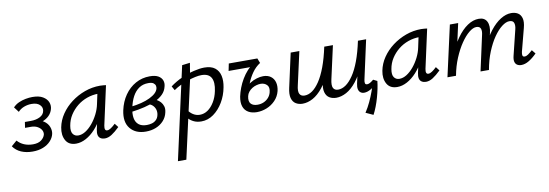

<svg xmlns="http://www.w3.org/2000/svg" viewBox="-68 -868 4431 1549"><g transform="rotate(-10 2147.5 -93.5)"><path d="M148 9Q96 9 55 -8.5Q14 -26 -11 -62L34 -101Q57 -75 89 -61.5Q121 -48 161 -48Q204 -48 228.5 -66.5Q253 -85 260 -110Q264 -130 253.5 -148Q243 -166 221 -178Q199 -190 169 -190H120L127 -237H176Q220 -237 251.5 -253.5Q283 -270 288 -301Q293 -329 271 -350Q249 -371 205 -371Q172 -371 142.5 -359.5Q113 -348 93 -326L61 -368Q82 -390 109 -402Q136 -414 165.5 -419.5Q195 -425 221 -425Q275 -425 306.5 -406Q338 -387 349 -359.5Q360 -332 352 -303Q344 -273 322 -251Q300 -229 267 -216.5Q234 -204 195 -204L199 -233Q249 -233 279.5 -212.5Q310 -192 321.5 -162Q333 -132 327 -104Q320 -73 296 -47Q272 -21 234.5 -6Q197 9 148 9Z M505 7Q445 7 420.5 -37Q396 -81 408 -143Q419 -200 453 -250Q487 -300 537.5 -338Q588 -376 648.5 -398Q709 -420 774 -420Q790 -420 801.5 -418.5Q813 -417 823 -416L753 -97Q745 -55 770 -55Q784 -55 801 -66.5Q818 -78 838 -97L862 -66Q826 -31 797 -12.5Q768 6 740 6Q720 6 705.5 -3Q691 -12 686.5 -30Q682 -48 688 -77L725 -243L766 -277Q753 -218 726 -167Q699 -116 663 -76.5Q627 -37 586 -15Q545 7 505 7ZM533 -55Q563 -55 593 -74Q623 -93 650 -125.5Q677 -158 697 -198Q717 -238 725 -278L748 -386L786 -356Q778 -358 769 -358.5Q760 -359 752 -359Q702 -359 657 -343Q612 -327 576 -298Q540 -269 515 -230Q490 -191 482 -143Q474 -98 489.5 -76.5Q505 -55 533 -55Z M1076 9Q992 9 948.5 -44.5Q905 -98 925 -192Q940 -261 976.5 -313.5Q1013 -366 1066 -395.5Q1119 -425 1182 -425Q1227 -425 1252 -410.5Q1277 -396 1285.5 -372.5Q1294 -349 1286 -322Q1278 -287 1252 -261Q1226 -235 1186 -217Q1146 -199 1096.5 -187Q1047 -175 992 -168L988 -209Q1087 -220 1148.5 -250Q1210 -280 1219 -318Q1222 -328 1219.5 -340.5Q1217 -353 1204 -363Q1191 -373 1161 -373Q1117 -373 1085 -351Q1053 -329 1032 -290Q1011 -251 1000 -197Q990 -151 996 -116Q1002 -81 1026 -61.5Q1050 -42 1092 -42Q1113 -42 1133.5 -47.5Q1154 -53 1169.5 -68Q1185 -83 1190 -108Q1195 -131 1188.5 -152Q1182 -173 1165.5 -188Q1149 -203 1122 -207L1173 -240Q1188 -236 1205.5 -226.5Q1223 -217 1236.5 -202Q1250 -187 1256.5 -166Q1263 -145 1256 -116Q1248 -78 1222 -49.5Q1196 -21 1158.5 -6Q1121 9 1076 9Z M1288 289 1456 -468 1521 -476 1500 -348 1357 289ZM1531 6Q1497 6 1471 -6Q1445 -18 1427.5 -37Q1410 -56 1401 -78L1430 -110Q1447 -82 1472.5 -65.5Q1498 -49 1528 -49Q1563 -49 1593 -69.5Q1623 -90 1646.5 -128.5Q1670 -167 1680 -217Q1695 -286 1674.5 -324Q1654 -362 1595 -362Q1573 -362 1544.5 -356Q1516 -350 1484 -339.5Q1452 -329 1420.5 -314Q1389 -299 1362 -280L1343 -314Q1389 -348 1440.5 -371Q1492 -394 1541.5 -406Q1591 -418 1628 -418Q1684 -418 1715 -393.5Q1746 -369 1755 -327.5Q1764 -286 1754 -235Q1742 -169 1709.5 -114.5Q1677 -60 1631 -27Q1585 6 1531 6Z M1985 10Q1944 10 1915 -7Q1886 -24 1875 -57Q1864 -90 1873 -138Q1880 -171 1893.5 -206.5Q1907 -242 1927 -275.5Q1947 -309 1971.5 -336Q1996 -363 2024 -379L2079 -377Q2040 -352 2012.5 -313Q1985 -274 1966.5 -227Q1948 -180 1937 -129Q1928 -87 1946 -67.5Q1964 -48 2001 -48Q2028 -48 2051 -58Q2074 -68 2090.5 -86.5Q2107 -105 2113 -129Q2124 -170 2104 -190Q2084 -210 2053 -210Q2038 -210 2019 -205Q2000 -200 1983 -189.5Q1966 -179 1953.5 -163.5Q1941 -148 1937 -129L1895 -133Q1906 -166 1927 -191Q1948 -216 1975 -233Q2002 -250 2030.5 -258.5Q2059 -267 2084 -267Q2121 -267 2145.5 -249Q2170 -231 2178.5 -200Q2187 -169 2178 -129Q2167 -85 2136.5 -53.5Q2106 -22 2066 -6Q2026 10 1985 10ZM1817 -357 1829 -416H2063L2078 -377L2033 -357Z M2636 7Q2604 7 2580 -7.5Q2556 -22 2547 -54.5Q2538 -87 2550 -139L2611 -416H2682L2622 -147Q2611 -98 2622 -76.5Q2633 -55 2662 -55Q2694 -55 2725 -76.5Q2756 -98 2786 -142Q2816 -186 2841.5 -254Q2867 -322 2887 -416H2935Q2910 -300 2876 -219.5Q2842 -139 2802 -89Q2762 -39 2719.5 -16Q2677 7 2636 7ZM2360 7Q2329 7 2305 -7.5Q2281 -22 2272 -54.5Q2263 -87 2275 -139L2336 -416H2407L2347 -147Q2335 -98 2346.5 -76.5Q2358 -55 2387 -55Q2419 -55 2450 -76.5Q2481 -98 2510.5 -142Q2540 -186 2565.5 -254Q2591 -322 2611 -416H2659Q2635 -300 2601 -219.5Q2567 -139 2527 -89Q2487 -39 2444.5 -16Q2402 7 2360 7ZM2907 195 2846 167Q2871 129 2890 88Q2909 47 2923.5 7Q2938 -33 2947 -65L2985 -69Q2982 -40 2975 -6Q2968 28 2958 63.5Q2948 99 2935 133Q2922 167 2907 195ZM2864 6Q2847 6 2834.5 -3.5Q2822 -13 2818 -31Q2814 -49 2820 -77L2895 -416H2954L2884 -97Q2880 -78 2883 -67.5Q2886 -57 2900 -57Q2911 -57 2923.5 -64Q2936 -71 2953 -85L2985 -69Q2954 -32 2923 -13Q2892 6 2864 6Z M3136 7Q3076 7 3051.5 -37Q3027 -81 3039 -143Q3050 -200 3084 -250Q3118 -300 3168.5 -338Q3219 -376 3279.5 -398Q3340 -420 3405 -420Q3421 -420 3432.5 -418.5Q3444 -417 3454 -416L3384 -97Q3376 -55 3401 -55Q3415 -55 3432 -66.5Q3449 -78 3469 -97L3493 -66Q3457 -31 3428 -12.5Q3399 6 3371 6Q3351 6 3336.5 -3Q3322 -12 3317.5 -30Q3313 -48 3319 -77L3356 -243L3397 -277Q3384 -218 3357 -167Q3330 -116 3294 -76.5Q3258 -37 3217 -15Q3176 7 3136 7ZM3164 -55Q3194 -55 3224 -74Q3254 -93 3281 -125.5Q3308 -158 3328 -198Q3348 -238 3356 -278L3379 -386L3417 -356Q3409 -358 3400 -358.5Q3391 -359 3383 -359Q3333 -359 3288 -343Q3243 -327 3207 -298Q3171 -269 3146 -230Q3121 -191 3113 -143Q3105 -98 3120.5 -76.5Q3136 -55 3164 -55Z M4152 6Q4132 6 4118 -3Q4104 -12 4099.5 -30Q4095 -48 4102 -77L4153 -285Q4161 -316 4154 -337.5Q4147 -359 4117 -359Q4089 -359 4055 -333Q4021 -307 3988 -259.5Q3955 -212 3928 -146Q3901 -80 3887 0H3837Q3860 -102 3894 -181Q3928 -260 3969.5 -313Q4011 -366 4055.5 -393.5Q4100 -421 4142 -421Q4174 -421 4196.5 -407.5Q4219 -394 4227.5 -364Q4236 -334 4223 -285L4174 -97Q4170 -78 4173 -67.5Q4176 -57 4190 -57Q4204 -57 4219 -67.5Q4234 -78 4255 -97L4280 -66Q4246 -32 4214 -13Q4182 6 4152 6ZM3547 0 3640 -416H3708L3616 0ZM3572 0Q3592 -92 3624.5 -168.5Q3657 -245 3697.5 -302Q3738 -359 3784 -390Q3830 -421 3877 -421Q3925 -421 3943 -385Q3961 -349 3946 -289L3876 0H3818L3881 -287Q3889 -319 3881.5 -339Q3874 -359 3846 -359Q3819 -359 3785.5 -331.5Q3752 -304 3719 -255.5Q3686 -207 3658.5 -141.5Q3631 -76 3617 0Z"/></g></svg>

Font: Ysabeau Infant Medium
Style: Italic
Weight: 500
Italic angle: -12°
Designer: Christian Thalmann (Catharsis Fonts)
Version: Version 2.001;gftools[0.9.30]; featfreeze: ss01,ss02,lnum